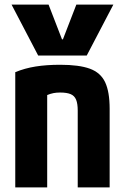

<svg xmlns="http://www.w3.org/2000/svg" viewBox="-20 -810 540 830"><path d="M30 -790H190L248 -640H252L310 -790H470L355 -570H145ZM46 -498Q87 -515 134 -522.5Q181 -530 240 -530Q322 -530 368.5 -513Q415 -496 434.5 -454.5Q454 -413 454 -340V0H316V-332Q316 -362 309 -379Q302 -396 285.5 -403Q269 -410 240 -410Q224 -410 211 -407.5Q198 -405 181 -398Q164 -391 136 -376L184 -462V0H46Z"/></svg>

Font: M PLUS Code Latin
Style: Bold
Weight: 700
Designer: Coji Morishita
Foundry: UNDERFOREST DESIGN
Version: Version 1.002; ttfautohint (v1.8.3)